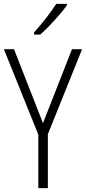

<svg xmlns="http://www.w3.org/2000/svg" viewBox="-20 -967 442 987"><path d="M324 -940V-947H269C238 -899 198 -848 155 -800V-789H187C231 -828 291 -894 324 -940ZM201 -334 52 -714H0L177 -275V0H226V-277L402 -714H350Z"/></svg>

Font: Noto Sans Armenian Condensed ExtraLight
Style: Regular
Weight: 200
Width: 3
Designer: Monotype Design Team
Foundry: Monotype Imaging Inc.
Version: Version 2.008